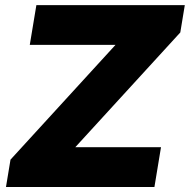

<svg xmlns="http://www.w3.org/2000/svg" viewBox="-20 -748 759 768"><path d="M3.9 0 22 -109.4 441.9 -568.4H99.1L125.5 -727.5H719.2L701.2 -618.2L281.2 -159.2H624L597.7 0Z"/></svg>

Font: Inter 17pt Black
Style: Italic
Weight: 900
Italic angle: -9.3988°
Version: Version 4.001;git-66647c0bb